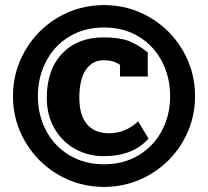

<svg xmlns="http://www.w3.org/2000/svg" viewBox="-20 -722 818 755"><path d="M31 -344Q31 -441 79 -523.5Q127 -606 209 -654Q291 -702 389 -702Q486 -702 568.5 -654Q651 -606 699 -523.5Q747 -441 747 -344Q747 -247 699 -165Q651 -83 568.5 -35Q486 13 389 13Q291 13 209 -35Q127 -83 79 -165Q31 -247 31 -344ZM649 -344Q649 -419 616.5 -481Q584 -543 525 -578.5Q466 -614 389 -614Q312 -614 253 -578.5Q194 -543 161.5 -481Q129 -419 129 -344Q129 -269 161.5 -208Q194 -147 253 -111.5Q312 -76 389 -76Q466 -76 525 -111.5Q584 -147 616.5 -208Q649 -269 649 -344ZM164 -337Q164 -448 224.5 -511.5Q285 -575 387 -575Q448 -575 484.5 -561.5Q521 -548 561 -516V-421H452V-467Q437 -477 422.5 -481Q408 -485 387 -485Q343 -485 317.5 -447.5Q292 -410 292 -337Q292 -269 322 -233.5Q352 -198 409 -198Q442 -198 471.5 -210.5Q501 -223 523 -245L564 -177Q503 -108 388 -108Q326 -108 275 -136.5Q224 -165 194 -217Q164 -269 164 -337Z"/></svg>

Font: Pridi SemiBold
Style: Regular
Weight: 600
Designer: Katatrad Team
Foundry: CadsonDemak
Version: Version 1.001